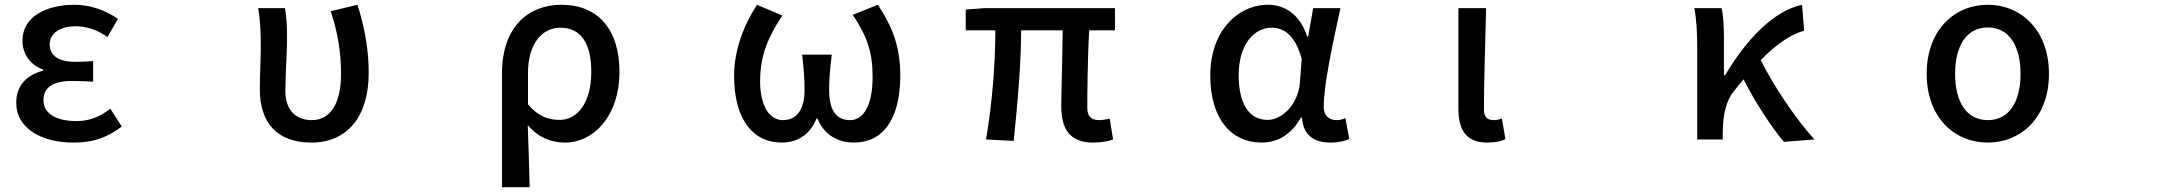

<svg xmlns="http://www.w3.org/2000/svg" viewBox="-20 -562 9040 804"><path d="M288 35C363 35 422 19 490 -32L442 -107C393 -68 347 -55 300 -55C213 -55 162 -88 162 -142C162 -196 202 -223 281 -223C309 -223 338 -222 370 -220V-306C343 -304 320 -303 298 -303C222 -303 188 -331 188 -376C188 -425 235 -452 297 -452C345 -452 389 -436 430 -407L474 -483C422 -519 358 -542 292 -542C176 -542 74 -494 74 -391C74 -341 103 -291 160 -271V-266C97 -249 48 -209 48 -131C48 -26 151 35 288 35Z M1284 35C1431 35 1524 -70 1524 -257C1524 -353 1507 -448 1477 -542L1365 -515C1398 -415 1408 -332 1408 -253C1408 -119 1358 -59 1285 -59C1226 -59 1175 -94 1175 -180C1175 -249 1182 -341 1182 -397C1182 -447 1181 -490 1173 -528H1061C1071 -470 1072 -416 1072 -372C1072 -310 1068 -249 1068 -188C1068 -45 1143 35 1284 35Z M2082 -254V222H2198C2196 130 2193 57 2190 -38C2237 17 2292 35 2347 35C2463 35 2574 -73 2574 -262C2574 -436 2486 -542 2331 -542C2192 -542 2082 -449 2082 -254ZM2191 -125V-257C2191 -381 2252 -446 2326 -446C2417 -446 2456 -375 2456 -260C2456 -131 2397 -60 2324 -60C2281 -60 2237 -71 2191 -125Z M3252 35C3315 35 3371 6 3399 -66H3403C3432 6 3492 35 3556 35C3676 35 3750 -61 3750 -247C3750 -371 3713 -456 3656 -542L3551 -500C3611 -409 3634 -345 3634 -240C3634 -119 3595 -59 3540 -59C3490 -59 3452 -89 3452 -185C3452 -233 3456 -272 3463 -333H3339C3346 -272 3349 -233 3349 -185C3349 -94 3309 -59 3258 -59C3201 -59 3163 -120 3163 -222C3163 -330 3197 -408 3256 -497L3150 -542C3095 -458 3054 -352 3054 -244C3054 -59 3136 35 3252 35Z M4558 35C4594 35 4622 29 4641 22L4627 -65C4608 -61 4594 -59 4584 -59C4550 -59 4533 -73 4533 -112C4533 -156 4534 -319 4541 -435H4649V-528H4103L4024 -522V-435H4148C4148 -295 4135 -131 4109 22L4225 28C4240 -122 4256 -288 4256 -435H4430C4429 -324 4424 -168 4424 -118C4424 -21 4460 35 4558 35Z M5263 35C5332 35 5388 0 5428 -70H5432C5437 4 5482 35 5551 35C5587 35 5613 28 5630 20L5614 -67C5602 -62 5589 -59 5577 -59C5546 -59 5523 -77 5523 -114C5523 -209 5563 -389 5593 -528H5479L5458 -409H5454C5422 -505 5357 -542 5290 -542C5163 -542 5048 -432 5048 -246C5048 -65 5135 35 5263 35ZM5167 -247C5167 -381 5235 -446 5305 -446C5354 -446 5403 -418 5431 -315L5423 -214C5416 -130 5353 -60 5288 -60C5212 -60 5167 -125 5167 -247Z M6208 35C6244 35 6265 29 6284 21L6269 -66C6257 -61 6245 -59 6235 -59C6209 -59 6194 -71 6194 -104C6194 -224 6200 -386 6203 -528H6087V-111C6087 -19 6117 35 6208 35Z M7087 -372V22H7194V-8C7195 -83 7207 -140 7243 -183C7256 -200 7269 -215 7281 -230C7332 -130 7397 -31 7450 32L7578 22C7498 -66 7408 -201 7353 -310C7418 -377 7476 -416 7535 -434L7526 -542C7404 -516 7289 -391 7204 -247H7199V-397C7199 -447 7197 -497 7189 -528H7075C7085 -476 7087 -416 7087 -372Z M8304 35C8442 35 8560 -69 8560 -253C8560 -437 8442 -542 8304 -542C8165 -542 8048 -437 8048 -253C8048 -69 8165 35 8304 35ZM8167 -253C8167 -370 8215 -447 8304 -447C8393 -447 8441 -370 8441 -253C8441 -135 8393 -59 8304 -59C8215 -59 8167 -135 8167 -253Z"/></svg>

Font: コーポレート・ロゴ ver3 Medium
Style: Regular
Weight: 500
Designer: [KANA_main] LOGOTYPE.JP [Source Han Sans] Ryoko NISHIZUKA 西塚涼子 (kana, bopomofo & ideographs); Paul D. Hunt (Latin, Greek
Version: Version 12.001;FEAKit 1.0